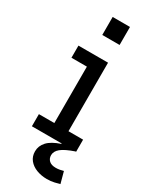

<svg xmlns="http://www.w3.org/2000/svg" viewBox="-251 -830 877 1104"><g transform="rotate(30 187.0 -278.0)"><path d="M250 -80.5H347V0H53.5V-80.5H156V-455H53.5V-535.5H250ZM141.5 -776.5H256.5V-657H141.5ZM341.5 130.5 362 206Q349.5 209.5 327.5 214.8Q305.5 220 279 220Q242.5 220 210.8 208Q179 196 160 172.5Q141 149 141 115.5Q141 79 167 50.8Q193 22.5 251 3V-33.5L343 0Q282 21 257 41.8Q232 62.5 232 88.5Q232 110.5 247 124.5Q262 138.5 291.5 138.5Q305 138.5 318 136Q331 133.5 341.5 130.5Z"/></g></svg>

Font: Hepta Slab Medium
Style: Regular
Weight: 500
Designer: Michael LaGattuta
Foundry: Michael LaGattuta
Version: Version 1.102